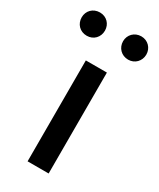

<svg xmlns="http://www.w3.org/2000/svg" viewBox="-231 -844 751 908"><g transform="rotate(30 144.5 -390.5)"><path d="M87 0H202V-551H87ZM32 -654C69 -654 95 -682 95 -718C95 -753 69 -781 32 -781C-6 -781 -32 -753 -32 -718C-32 -682 -6 -654 32 -654ZM258 -654C294 -654 321 -682 321 -718C321 -753 294 -781 258 -781C221 -781 194 -753 194 -718C194 -682 221 -654 258 -654Z"/></g></svg>

Font: Noto Sans CJK TC Medium
Style: Regular
Weight: 500
Designer: Ryoko NISHIZUKA 西塚涼子 (kana, bopomofo & ideographs); Paul D. Hunt (Latin, Greek & Cyrillic); Sandoll Communications 산돌커뮤니
Foundry: Adobe
Version: Version 2.004;hotconv 1.0.118;makeotfexe 2.5.65603